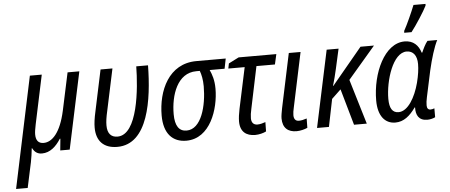

<svg xmlns="http://www.w3.org/2000/svg" viewBox="-99 -944 3127 1334"><g transform="rotate(-5 1464.5 -276.5)"><path d="M-38 240H43L81 63C86 37 93 -6 95 -32H98C112 -4 133 10 163 10C220 10 263 -30 295 -81H299L291 0H357L471 -536H389L333 -274C300 -122 240 -62 181 -62C144 -62 127 -85 127 -126C127 -144 131 -166 137 -196L209 -536H126Z M689 10C904 10 947 -297 950 -536H868C866 -383 838 -61 696 -61C652 -61 626 -88 626 -145C626 -172 630 -201 641 -249L702 -536H619L559 -253C547 -200 543 -166 543 -137C543 -45 592 10 689 10Z M1170 9C1337 9 1403 -192 1403 -333C1403 -394 1389 -433 1374 -466H1478L1492 -536H1288C1093 -536 1014 -352 1014 -180C1014 -53 1075 9 1170 9ZM1178 -61C1126 -61 1098 -100 1098 -182C1098 -315 1148 -466 1281 -466H1305C1315 -440 1323 -403 1323 -357C1323 -221 1281 -61 1178 -61Z M1650 11C1676 11 1709 3 1727 -7L1728 -72C1708 -65 1690 -60 1672 -60C1643 -60 1630 -79 1630 -107C1630 -125 1633 -147 1639 -173L1700 -465H1829L1845 -536H1582L1511 -500L1504 -465H1618L1557 -179C1550 -146 1546 -115 1546 -92C1546 -20 1588 11 1650 11Z M1939 10C1965 10 1996 2 2015 -7L2016 -72C1995 -65 1978 -61 1961 -61C1936 -61 1926 -78 1926 -103C1926 -118 1929 -136 1933 -153L2014 -536H1932L1852 -158C1847 -131 1842 -106 1842 -88C1842 -20 1880 10 1939 10Z M2082 0H2165L2204 -192L2268 -253L2340 0H2429L2335 -313L2526 -536H2432L2220 -281H2218C2228 -317 2240 -358 2248 -397L2279 -536H2196Z M2743 -606H2794C2828 -649 2890 -745 2907 -781L2908 -793H2824C2806 -747 2768 -662 2744 -619ZM2628 10C2687 10 2730 -27 2770 -83H2773C2771 -31 2790 10 2851 10C2870 10 2894 4 2906 -3V-65C2897 -61 2887 -59 2879 -59C2863 -59 2854 -69 2854 -90C2854 -105 2856 -125 2861 -146L2900 -328C2919 -411 2944 -492 2967 -536H2899C2883 -517 2867 -484 2856 -458H2852C2836 -510 2801 -546 2740 -546C2600 -546 2508 -345 2508 -154C2508 -47 2555 10 2628 10ZM2656 -60C2614 -60 2593 -92 2593 -158C2593 -286 2652 -475 2748 -475C2794 -475 2820 -440 2820 -382C2820 -346 2814 -303 2801 -252C2775 -153 2722 -60 2656 -60Z"/></g></svg>

Font: Noto Sans Display SemiCondensed
Style: Italic
Weight: 400
Width: 4
Italic angle: -12°
Designer: Monotype Design Team
Foundry: Monotype Imaging Inc.
Version: Version 1.900